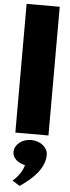

<svg xmlns="http://www.w3.org/2000/svg" viewBox="-74 -893 468 1278"><g transform="rotate(5 160.0 -254.5)"><path d="M50 0H271.2V-860H50ZM158.8 40C98.8 40 48.8 80 48.8 130C48.8 170 85 201 132.5 210C117.5 275 58.8 320 58.8 320L108.8 351C187.5 299 271.2 223 271.2 130C271.2 80 221.2 40 158.8 40Z"/></g></svg>

Font: Blink
Style: Wide
Weight: 400
Designer: Mew Too
Foundry: Cannot Into Space Fonts
Version: Version 001.000